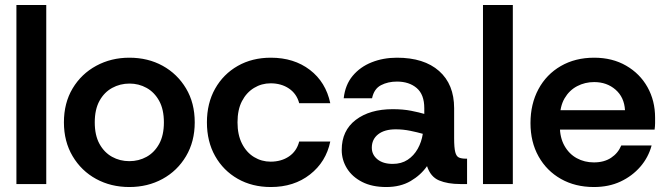

<svg xmlns="http://www.w3.org/2000/svg" viewBox="-20 -740 2685 772"><path d="M46 0V-720H166V0Z M500 12Q426 12 366.5 -20.5Q307 -53 272 -112Q237 -171 237 -248Q237 -326 272 -384.5Q307 -443 367 -475.5Q427 -508 500 -508Q575 -508 634 -475.5Q693 -443 728 -384.5Q763 -326 763 -248Q763 -171 728 -112Q693 -53 633.5 -20.5Q574 12 500 12ZM500 -92Q538 -92 569.5 -109.5Q601 -127 620 -161.5Q639 -196 639 -248Q639 -300 620 -334.5Q601 -369 569.5 -386.5Q538 -404 501 -404Q463 -404 431 -386.5Q399 -369 380 -334.5Q361 -300 361 -248Q361 -196 380 -161.5Q399 -127 430.5 -109.5Q462 -92 500 -92Z M1069 12Q994 12 936 -21Q878 -54 845 -112.5Q812 -171 812 -248Q812 -325 845 -383.5Q878 -442 936 -475Q994 -508 1069 -508Q1162 -508 1226 -459Q1290 -410 1308 -325H1183Q1173 -363 1142 -384Q1111 -405 1068 -405Q1032 -405 1001.5 -386.5Q971 -368 953 -333.5Q935 -299 935 -248Q935 -198 953 -162.5Q971 -127 1001.5 -108.5Q1032 -90 1068 -90Q1111 -90 1142 -111Q1173 -132 1183 -171H1308Q1291 -89 1226.5 -38.5Q1162 12 1069 12Z M1533 12Q1476 12 1436 -8.5Q1396 -29 1375 -63Q1354 -97 1354 -137Q1354 -215 1410.5 -258Q1467 -301 1559 -301Q1601 -301 1633.5 -294.5Q1666 -288 1686 -282V-305Q1686 -360 1655.5 -386Q1625 -412 1576 -412Q1540 -412 1512 -397.5Q1484 -383 1476 -345H1362Q1368 -399 1398 -435Q1428 -471 1474.5 -489.5Q1521 -508 1576 -508Q1685 -508 1745.5 -454.5Q1806 -401 1806 -305V-184Q1806 -146 1810.5 -128.5Q1815 -111 1825.5 -106.5Q1836 -102 1853 -102H1858V0H1831Q1780 0 1745.5 -14.5Q1711 -29 1697 -72Q1672 -36 1631 -12Q1590 12 1533 12ZM1559 -81Q1594 -81 1619 -97.5Q1644 -114 1659.5 -141.5Q1675 -169 1680 -202Q1659 -208 1630 -214Q1601 -220 1571 -220Q1526 -220 1500.5 -200Q1475 -180 1475 -146Q1475 -118 1497.5 -99.5Q1520 -81 1559 -81Z M1922 0V-720H2042V0Z M2368 12Q2293 12 2235.5 -20.5Q2178 -53 2145.5 -111Q2113 -169 2113 -245Q2113 -322 2145 -381.5Q2177 -441 2235 -474.5Q2293 -508 2369 -508Q2442 -508 2497.5 -476Q2553 -444 2583.5 -389.5Q2614 -335 2614 -267Q2614 -257 2614 -245Q2614 -233 2612 -219H2200V-297H2493Q2490 -349 2455 -379.5Q2420 -410 2369 -410Q2332 -410 2300.5 -393.5Q2269 -377 2250 -344.5Q2231 -312 2231 -262V-233Q2231 -187 2249.5 -154Q2268 -121 2299 -104Q2330 -87 2368 -87Q2409 -87 2437 -105.5Q2465 -124 2478 -155H2600Q2587 -107 2554.5 -69.5Q2522 -32 2475 -10Q2428 12 2368 12Z"/></svg>

Font: Host Grotesk Light SemiBold
Style: Regular
Weight: 600
Version: Version 1.003